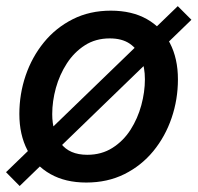

<svg xmlns="http://www.w3.org/2000/svg" viewBox="-23 -583 644 625"><path d="M257.8 11.2Q189.9 11.2 141.1 -16.4Q92.3 -43.9 66.2 -94.2Q40 -144.5 40 -211.9Q40 -276.9 60.5 -337.2Q81.1 -397.5 119.9 -445.1Q158.7 -492.7 213.9 -520.5Q269 -548.3 337.9 -548.3Q406.2 -548.3 455.1 -520.8Q503.9 -493.2 530 -442.9Q556.2 -392.6 556.2 -324.7Q556.2 -259.3 535.6 -199Q515.1 -138.7 476.1 -91.1Q437 -43.5 381.8 -16.1Q326.7 11.2 257.8 11.2ZM261.2 -79.1Q307.6 -79.1 343 -101.6Q378.4 -124 401.9 -160.6Q425.3 -197.3 437 -240.5Q448.7 -283.7 448.7 -324.7Q448.7 -363.8 436.5 -393.8Q424.3 -423.8 399.2 -440.9Q374 -458 334.5 -458Q288.1 -458 253.2 -435.5Q218.3 -413.1 194.6 -376.5Q170.9 -339.8 158.9 -296.6Q147 -253.4 147 -211.4Q147 -153.8 174.8 -116.5Q202.6 -79.1 261.2 -79.1ZM41 22.5 -3.4 -22.5 555.7 -563 600.1 -518.6Z"/></svg>

Font: Inter 17pt Medium
Style: Italic
Weight: 500
Italic angle: -9.3988°
Version: Version 4.001;git-66647c0bb